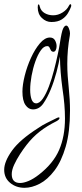

<svg xmlns="http://www.w3.org/2000/svg" viewBox="-85 -499 390 916"><path d="M32 397Q-8 397 -36.5 373.5Q-65 350 -65 311Q-65 272 -28 220Q9 168 97 112Q117 98 139.5 87Q162 76 186 64Q192 61 195 61Q199 61 199 64Q199 71 185 79Q137 103 103.5 129.5Q70 156 42 192Q27 211 10.5 236.5Q-6 262 -17.5 287Q-29 312 -29 332Q-29 374 11 374Q28 374 51 364.5Q74 355 101 334Q169 281 197 216.5Q225 152 225 66Q225 2 213 -76Q202 -156 201 -229Q196 -198 184.5 -154.5Q173 -111 157 -72Q141 -33 121.5 -5Q102 23 72 23Q51 23 36.5 2Q22 -19 22 -62Q22 -94 33 -138Q44 -182 63 -223.5Q82 -265 105.5 -292.5Q129 -320 153 -320Q170 -320 177.5 -306.5Q185 -293 185 -279Q185 -268 181 -260Q177 -252 169 -252Q161 -253 157.5 -259.5Q154 -266 151 -272.5Q148 -279 140 -279Q124 -279 109.5 -258.5Q95 -238 83.5 -205.5Q72 -173 65.5 -137Q59 -101 59 -71Q59 -43 65.5 -25Q72 -7 86 -6Q103 -5 119 -28Q135 -51 148.5 -87Q162 -123 172.5 -163.5Q183 -204 190.5 -239.5Q198 -275 201 -295Q209 -348 216 -362.5Q223 -377 231 -377Q238 -377 243.5 -364Q249 -351 249 -340Q249 -332 248 -329Q236 -263 236 -194Q236 -165 238 -136.5Q240 -108 243 -80Q249 -22 249 28Q249 130 228.5 200.5Q208 271 175 314.5Q142 358 104.5 377.5Q67 397 32 397ZM160 -394Q135 -394 115 -413Q95 -432 95 -464Q95 -478 99 -478Q103 -478 105 -467Q110 -447 128 -436.5Q146 -426 169 -426Q192 -426 213.5 -439.5Q235 -453 244 -472Q248 -479 250 -479Q257 -479 254 -467Q249 -453 239 -436Q229 -419 210 -406.5Q191 -394 160 -394Z"/></svg>

Font: Inspiration
Style: Regular
Weight: 400
Designer: Robert E. Leuschke
Foundry: Robert E. Leuschke
Version: Version 2.010; ttfautohint (v1.8.3)